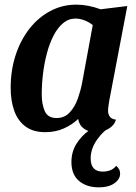

<svg xmlns="http://www.w3.org/2000/svg" viewBox="-20 -550 585 828"><path d="M175 20Q123 20 90 -4.5Q57 -29 41.5 -72Q26 -115 26 -171Q26 -246 47 -311Q68 -376 106.5 -425.5Q145 -475 197 -502.5Q249 -530 309 -530Q359 -530 414 -510L529 -524L451 -115Q450 -107 448 -95Q446 -83 446 -73Q446 -57 454 -46.5Q462 -36 480 -34Q475 -16 461 -4Q447 8 429.5 14Q412 20 393 20Q364 20 343 5.5Q322 -9 317 -37Q291 -12 255 4Q219 20 175 20ZM224 -41Q258 -41 280.5 -65Q303 -89 315.5 -124.5Q328 -160 334 -192L380 -442Q362 -456 342.5 -463Q323 -470 306 -470Q276 -470 252.5 -450.5Q229 -431 211.5 -397.5Q194 -364 182.5 -321Q171 -278 165.5 -232Q160 -186 160 -142Q160 -101 173 -71Q186 -41 224 -41ZM407 258Q353 258 320.5 230Q288 202 288 149Q288 105 309.5 70.5Q331 36 364 12.5Q397 -11 431 -22L467 -18V-11Q425 14 398 53Q371 92 371 133Q371 190 423 190Q441 190 456 184Q471 178 481 165Q489 172 493.5 180Q498 188 498 199Q498 223 473 240.5Q448 258 407 258Z"/></svg>

Font: Sansita Swashed Light Medium
Style: Regular
Weight: 500
Version: Version 1.003